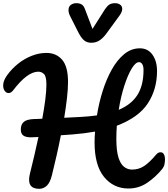

<svg xmlns="http://www.w3.org/2000/svg" viewBox="-36 -1181 1058 1208"><path d="M211 7Q129 7 152 -87Q166 -144 180 -203Q194 -262 206 -319Q173 -317 158 -317Q126 -317 110.5 -328.5Q95 -340 95 -366Q95 -398 113.5 -414Q132 -430 177 -432Q182 -432 195.5 -432.5Q209 -433 230 -434Q242 -499 249 -554.5Q256 -610 256 -649Q256 -701 240.5 -715.5Q225 -730 205 -730Q136 -730 47 -613Q33 -595 17.5 -595.5Q2 -596 -8 -611.5Q-18 -627 -15.5 -652Q-13 -677 9 -708Q37 -747 76.5 -779Q116 -811 162.5 -829.5Q209 -848 256 -848Q318 -848 355 -805Q392 -762 392 -665Q392 -622 385.5 -564.5Q379 -507 368 -440Q391 -441 415.5 -442.5Q440 -444 466 -445Q525 -448 574 -455Q586 -532 609.5 -607Q633 -682 667 -743Q701 -804 745.5 -840.5Q790 -877 844 -877Q895 -877 923.5 -836.5Q952 -796 952 -734Q952 -619 894 -530.5Q836 -442 699 -390Q696 -348 696 -307Q696 -233 709 -191Q722 -149 744.5 -131.5Q767 -114 795 -114Q837 -114 871 -136.5Q905 -159 947 -209Q955 -218 961.5 -220.5Q968 -223 974 -223Q988 -223 995 -210.5Q1002 -198 1002 -178Q1002 -164 999 -148Q996 -132 983 -116Q942 -66 889.5 -30.5Q837 5 772 5Q678 5 618.5 -68Q559 -141 559 -285Q559 -318 562 -353Q495 -341 418 -335Q400 -334 382 -332.5Q364 -331 347 -330Q335 -268 320.5 -204.5Q306 -141 291 -80Q279 -31 258 -12Q237 7 211 7ZM839 -790Q817 -790 792.5 -749.5Q768 -709 746 -641Q724 -573 711 -490Q790 -523 828.5 -583.5Q867 -644 867 -741Q867 -765 859 -777.5Q851 -790 839 -790ZM538 -912Q510 -912 491.5 -928.5Q473 -945 455 -981L405 -1080Q395 -1100 395 -1117Q395 -1140 410 -1150.5Q425 -1161 444 -1161Q464 -1161 477.5 -1153Q491 -1145 498 -1125L546 -999L624 -1122Q638 -1143 651.5 -1152Q665 -1161 689 -1161Q707 -1161 720 -1151.5Q733 -1142 733 -1125Q733 -1106 716 -1083L632 -968Q611 -940 589 -926Q567 -912 538 -912Z"/></svg>

Font: Pacifico
Style: Regular
Weight: 400
Designer: Vernon Adams
Foundry: Vernon Adams
Version: Version 3.010; ttfautohint (v1.8.4.7-5d5b)